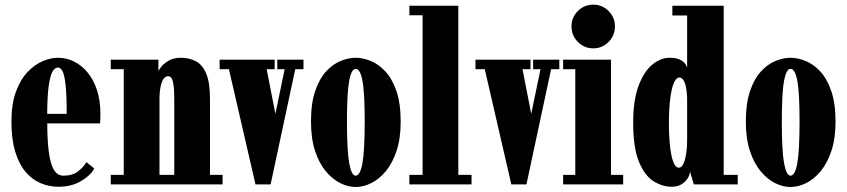

<svg xmlns="http://www.w3.org/2000/svg" viewBox="-20 -774 3556 806"><path d="M226.5 10Q185.5 10 149.5 -5.5Q113.5 -21 86.2 -53.8Q59 -86.5 43.5 -138.5Q28 -190.5 28 -263.5Q28 -337.5 46.8 -388.8Q65.5 -440 95.5 -471.5Q125.5 -503 159.2 -517.2Q193 -531.5 223 -531.5Q259 -531.5 291.2 -515.5Q323.5 -499.5 348.2 -469.2Q373 -439 387.2 -395.5Q401.5 -352 401.5 -296.5Q401.5 -286.5 401.2 -276.5Q401 -266.5 400 -256H171V-296H260Q260 -377 255.2 -418.8Q250.5 -460.5 242.2 -475.5Q234 -490.5 223 -490.5Q211.5 -490.5 201.2 -474.8Q191 -459 184.5 -413.5Q178 -368 178 -278Q178 -210 182 -163.5Q186 -117 194.5 -89Q203 -61 215.8 -48.8Q228.5 -36.5 246.5 -36.5Q285 -36.5 308.5 -55.2Q332 -74 342.5 -93.5L375.5 -67Q362.5 -39.5 321.8 -14.8Q281 10 226.5 10Z M445 0V-40H499.5V-483.5H445V-523.5H645V-475.5Q646 -479.5 656.5 -493.2Q667 -507 687.8 -519.2Q708.5 -531.5 739.5 -531.5Q775 -531.5 802.5 -516.8Q830 -502 845.8 -464.8Q861.5 -427.5 861.5 -359V-40H914.5V0H679.5V-40H711.5V-360.5Q711.5 -407.5 706 -430.8Q700.5 -454 686 -454Q678 -454 671.8 -448.8Q665.5 -443.5 660.8 -432.8Q656 -422 653.2 -406Q650.5 -390 649.5 -368.5V-40H679.5V0Z M1052.5 0 941 -483.5H902V-523.5H1133V-483.5H1099.5L1136 -296L1175 -483.5H1144V-523.5H1254V-483.5H1219.5L1116 0Z M1473 11Q1441.5 11 1408.5 -5.2Q1375.5 -21.5 1347.5 -55.2Q1319.5 -89 1302.5 -140.8Q1285.5 -192.5 1285.5 -263.5Q1285.5 -340.5 1303.2 -392.2Q1321 -444 1349.2 -474.5Q1377.5 -505 1410.2 -518.2Q1443 -531.5 1473 -531.5Q1503 -531.5 1536 -518.2Q1569 -505 1597.5 -474.5Q1626 -444 1644 -392.2Q1662 -340.5 1662 -263.5Q1662 -192.5 1644.8 -140.8Q1627.5 -89 1599.5 -55.2Q1571.5 -21.5 1538.2 -5.2Q1505 11 1473 11ZM1473 -36.5Q1492 -36.5 1501.5 -88.8Q1511 -141 1511 -263.5Q1511 -386.5 1501.5 -435.8Q1492 -485 1473 -485Q1455.5 -485 1446 -435.8Q1436.5 -386.5 1436.5 -263.5Q1436.5 -141 1446 -88.8Q1455.5 -36.5 1473 -36.5Z M1698.5 0V-40H1754V-710H1698.5V-750H1904V-40H1959.5V0Z M2126.5 0 2015 -483.5H1976V-523.5H2207V-483.5H2173.5L2210 -296L2249 -483.5H2218V-523.5H2328V-483.5H2293.5L2190 0Z M2344 0V-40H2395V-483.5H2344V-523.5H2545V-40H2596V0ZM2470.5 -571Q2432.5 -571 2405.8 -598Q2379 -625 2379 -663.5Q2379 -701 2405.8 -727.8Q2432.5 -754.5 2470.5 -754.5Q2508 -754.5 2534.8 -727.8Q2561.5 -701 2561.5 -663.5Q2561.5 -625 2534.8 -598Q2508 -571 2470.5 -571Z M2800 10Q2760.5 10 2723.2 -13.5Q2686 -37 2662 -95.5Q2638 -154 2638 -259Q2638 -354 2660.8 -414.2Q2683.5 -474.5 2718.5 -503Q2753.5 -531.5 2790 -531.5Q2820 -531.5 2835.8 -523Q2851.5 -514.5 2857.5 -504.5Q2863.5 -494.5 2864.5 -490.5V-709H2802.5V-750H3018V-40H3077V0H2892.5L2876.5 -54Q2876 -40.5 2866.8 -25.5Q2857.5 -10.5 2840.8 -0.2Q2824 10 2800 10ZM2830 -70Q2841 -70 2848.5 -85.8Q2856 -101.5 2860.2 -127Q2864.5 -152.5 2864.5 -181V-364Q2863.5 -390 2859.5 -409Q2855.5 -428 2848.5 -438.2Q2841.5 -448.5 2831 -448.5Q2822 -448.5 2814 -435.8Q2806 -423 2800.2 -398.8Q2794.5 -374.5 2791.2 -339Q2788 -303.5 2788 -257.5Q2788 -215 2790.8 -180.2Q2793.5 -145.5 2798.8 -121Q2804 -96.5 2811.8 -83.2Q2819.5 -70 2830 -70Z M3298.5 11Q3267 11 3234 -5.2Q3201 -21.5 3173 -55.2Q3145 -89 3128 -140.8Q3111 -192.5 3111 -263.5Q3111 -340.5 3128.8 -392.2Q3146.5 -444 3174.8 -474.5Q3203 -505 3235.8 -518.2Q3268.5 -531.5 3298.5 -531.5Q3328.5 -531.5 3361.5 -518.2Q3394.5 -505 3423 -474.5Q3451.5 -444 3469.5 -392.2Q3487.5 -340.5 3487.5 -263.5Q3487.5 -192.5 3470.2 -140.8Q3453 -89 3425 -55.2Q3397 -21.5 3363.8 -5.2Q3330.5 11 3298.5 11ZM3298.5 -36.5Q3317.5 -36.5 3327 -88.8Q3336.5 -141 3336.5 -263.5Q3336.5 -386.5 3327 -435.8Q3317.5 -485 3298.5 -485Q3281 -485 3271.5 -435.8Q3262 -386.5 3262 -263.5Q3262 -141 3271.5 -88.8Q3281 -36.5 3298.5 -36.5Z"/></svg>

Font: Imbue Thin 10pt Black
Style: Regular
Weight: 900
Version: Version 1.102